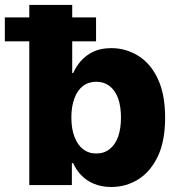

<svg xmlns="http://www.w3.org/2000/svg" viewBox="-63 -747 723 775"><path d="M227.1 0H55.2V-727.1H228.5V-452.1H232.4Q244.1 -478.5 262.7 -500Q283.7 -523.9 313 -538.1Q343.3 -552.7 386.7 -552.7Q443.8 -552.7 493.2 -522.9Q543.5 -492.7 573.2 -430.7Q603.5 -367.7 603.5 -272.5Q603.5 -178.2 574.7 -117.2Q545.4 -54.7 495.6 -23.4Q446.3 7.8 385.7 7.8Q345.7 7.8 314.5 -5.9Q284.2 -19 263.7 -41Q244.1 -62 232.4 -88.4H227.1ZM225.1 -272.9Q225.1 -227.5 237.3 -195.8Q249.5 -162.6 271.5 -145.5Q293.9 -127.4 325.7 -127.4Q357.4 -127.4 379.9 -145.5Q401.9 -162.6 414.1 -195.8Q425.3 -228.5 425.3 -272.9Q425.3 -316.4 414.1 -349.1Q402.3 -381.3 380.4 -398.9Q356.9 -417 325.7 -417Q293.9 -417 271.5 -399.4Q249 -382.3 237.3 -349.6Q225.1 -317.9 225.1 -272.9ZM324.7 -580.1H-43.5V-676.8H324.7Z"/></svg>

Font: My Font
Style: Regular
Weight: 500
Designer: Rasmus Andersson
Foundry: rsms
Version: Version 0.001